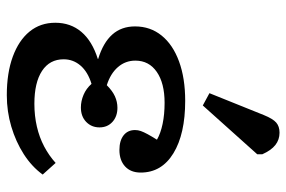

<svg xmlns="http://www.w3.org/2000/svg" viewBox="-162 -686 861 578"><g transform="rotate(90 269.0 -396.5)"><path d="M266 14Q199 14 150 -4Q101 -22 74.5 -54.5Q48 -87 48 -132Q48 -178 75.5 -210.5Q103 -243 157 -260V-261Q108 -276 83.5 -303.5Q59 -331 59 -372Q59 -418 86.5 -452Q114 -486 164.5 -504.5Q215 -523 283 -523Q383 -523 441 -487.5Q499 -452 499 -389Q499 -359 480.5 -342Q462 -325 431 -325Q403 -325 387 -337.5Q371 -350 371 -372Q371 -381 374 -389.5Q377 -398 383.5 -410Q390 -422 400 -438Q381 -449 352.5 -455Q324 -461 289 -461Q230 -461 196 -437.5Q162 -414 162 -373Q162 -343 181.5 -320.5Q201 -298 236 -287Q253 -304 269.5 -311.5Q286 -319 304 -319Q330 -319 346.5 -304Q363 -289 363 -265Q363 -241 346.5 -225Q330 -209 303 -209Q284 -209 265 -217Q246 -225 232 -241Q196 -230 177 -208Q158 -186 158 -157Q158 -115 193 -92Q228 -69 292 -69Q328 -69 360.5 -76.5Q393 -84 420.5 -98.5Q448 -113 470 -133L505 -94Q481 -61 443.5 -37Q406 -13 360.5 0.5Q315 14 266 14ZM297 -576 260 -596 326 -760Q337 -787 348.5 -797Q360 -807 379 -807Q400 -807 416 -794.5Q432 -782 444 -755V-740Z"/></g></svg>

Font: Literata 18pt Medium
Style: Regular
Weight: 500
Designer: Latin by Veronika Burian and Jose Scaglione. Greek by Irene Vlachou. Cyrillic by Vera Evstafieva.
Foundry: TypeTogether
Version: Version 3.103;gftools[0.9.29]